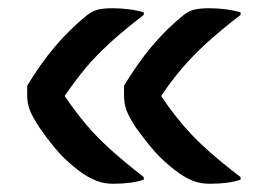

<svg xmlns="http://www.w3.org/2000/svg" viewBox="-20 -533 640 466"><path d="M329 -103V-97Q300 -87 255 -87Q234 -87 217.5 -93Q201 -99 182 -111Q159 -127 135.5 -149.5Q112 -172 76 -223Q59 -249 52.5 -265.5Q46 -282 46 -301V-325Q78 -378 113 -419.5Q148 -461 191 -496Q205 -507 219 -510Q233 -513 253 -513Q273 -513 293 -510.5Q313 -508 329 -503V-497Q281 -460 247 -429Q213 -398 187.5 -367.5Q162 -337 137 -300Q162 -263 188.5 -231.5Q215 -200 249 -169.5Q283 -139 329 -103ZM564 -103V-97Q535 -87 490 -87Q468 -87 451.5 -93Q435 -99 417 -111Q394 -127 370.5 -149.5Q347 -172 310 -223Q293 -249 287 -265.5Q281 -282 281 -301V-325Q313 -378 347.5 -419.5Q382 -461 425 -496Q439 -507 453 -510Q467 -513 488 -513Q508 -513 527.5 -510.5Q547 -508 564 -503V-497Q516 -460 482 -429Q448 -398 422 -367.5Q396 -337 371 -300Q396 -263 422.5 -231.5Q449 -200 483 -169.5Q517 -139 564 -103Z"/></svg>

Font: Recursive Sn Csl St Med
Style: Regular
Weight: 500
Version: Version 1.079;hotconv 1.0.112;makeotfexe 2.5.65598; ttfautoh